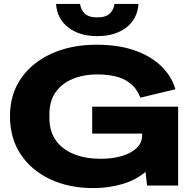

<svg xmlns="http://www.w3.org/2000/svg" viewBox="-20 -950 979 983"><path d="M458 13Q333 13 236.5 -32.5Q140 -78 85.5 -160.5Q31 -243 31 -355Q31 -467 88 -549Q145 -631 245 -676Q345 -721 474 -721Q587 -721 670.5 -691.5Q754 -662 806.5 -610.5Q859 -559 878 -493L699 -450Q679 -499 645.5 -524.5Q612 -550 569 -559.5Q526 -569 477 -569Q409 -569 353.5 -546.5Q298 -524 265.5 -479Q233 -434 233 -365V-345Q233 -277 266.5 -230.5Q300 -184 359.5 -160.5Q419 -137 495 -137Q557 -137 605 -151.5Q653 -166 680.5 -193Q708 -220 708 -259V-266H452V-404H892V0H733L725 -70Q674 -27 604 -7Q534 13 458 13ZM478 -765Q387 -765 329.5 -809.5Q272 -854 267 -930H390Q393 -902 413 -881.5Q433 -861 478 -861Q523 -861 543 -881.5Q563 -902 566 -930H689Q684 -854 627 -809.5Q570 -765 478 -765Z"/></svg>

Font: Special Gothic Expanded One
Style: Regular
Weight: 400
Designer: Alistair McCready
Foundry: Monolith
Version: Version 1.010; ttfautohint (v1.8.4.7-5d5b)